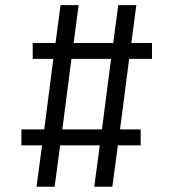

<svg xmlns="http://www.w3.org/2000/svg" viewBox="-20 -711 660 731"><path d="M407.7 0H338.9L359.9 -157.7H209L188 0H119.1L140.1 -157.7H61.5V-218.3H148.4L183.1 -486.8H104.5V-547.4H191.4L210.4 -691.4H279.3L260.3 -547.4H411.1L430.2 -691.4H499L480 -547.4H558.6V-486.8H471.7L437 -218.3H515.6V-157.7H428.7ZM402.8 -486.8H252L217.3 -218.3H368.2Z"/></svg>

Font: Gidole
Style: Regular
Weight: 400
Version: Version 2.100; ttfautohint (v1.8.4.7-5d5b)